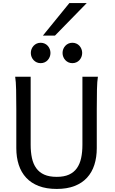

<svg xmlns="http://www.w3.org/2000/svg" viewBox="-20 -1209 743 1241"><path d="M612.8 -712.9Q607.9 -683.6 606.7 -630.1Q605.5 -576.7 605.5 -500.5V-251.5Q605.5 -191.9 589.8 -143.3Q574.2 -94.7 542.2 -60.1Q510.3 -25.4 461.4 -6.6Q412.6 12.2 346.7 12.2Q279.8 12.2 230.7 -6.6Q181.6 -25.4 149.4 -60.1Q117.2 -94.7 101.3 -143.3Q85.4 -191.9 85.4 -251.5V-500.5Q85.4 -572.8 84.2 -628.2Q83 -683.6 78.1 -712.9H178.2V-273.4Q178.2 -225.6 186.5 -187.3Q194.8 -148.9 214.4 -121.8Q233.9 -94.7 266.1 -80.3Q298.3 -65.9 346.7 -65.9Q394 -65.9 425.8 -80.3Q457.5 -94.7 476.8 -121.8Q496.1 -148.9 504.4 -187.3Q512.7 -225.6 512.7 -273.4V-712.9ZM179.2 -866.7Q179.2 -880.4 184.1 -892.3Q189 -904.3 197.5 -913.3Q206.1 -922.4 217.5 -927.5Q229 -932.6 242.7 -932.6Q256.3 -932.6 268.1 -927.5Q279.8 -922.4 288.1 -913.3Q296.4 -904.3 301.3 -892.3Q306.2 -880.4 306.2 -866.7Q306.2 -853 301.3 -841.1Q296.4 -829.1 288.1 -820.1Q279.8 -811 268.1 -805.9Q256.3 -800.8 242.7 -800.8Q229 -800.8 217.5 -805.9Q206.1 -811 197.5 -820.1Q189 -829.1 184.1 -841.1Q179.2 -853 179.2 -866.7ZM384.3 -866.7Q384.3 -880.4 389.2 -892.3Q394 -904.3 402.6 -913.3Q411.1 -922.4 422.6 -927.5Q434.1 -932.6 447.8 -932.6Q461.4 -932.6 473.1 -927.5Q484.9 -922.4 493.2 -913.3Q501.5 -904.3 506.3 -892.3Q511.2 -880.4 511.2 -866.7Q511.2 -853 506.3 -841.1Q501.5 -829.1 493.2 -820.1Q484.9 -811 473.1 -805.9Q461.4 -800.8 447.8 -800.8Q434.1 -800.8 422.6 -805.9Q411.1 -811 402.6 -820.1Q394 -829.1 389.2 -841.1Q384.3 -853 384.3 -866.7ZM540.5 -1189 335.4 -979H257.3L428.2 -1189Z"/></svg>

Font: Andika New Basic
Style: Regular
Weight: 400
Designer: Victor Gaultney, Annie Olsen, Julie Remington, Don Collingsworth, Eric Hays
Foundry: SIL International
Version: Version 5.500; ttfautohint (v1.8.3)